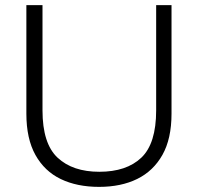

<svg xmlns="http://www.w3.org/2000/svg" viewBox="-20 -720 773 750"><path d="M367 10Q281 10 217.5 -20.5Q154 -51 118.5 -114.5Q83 -178 83 -276V-700H146V-289Q146 -159 205 -104Q264 -49 368 -49Q474 -49 532 -104Q590 -159 590 -289V-700H650V-276Q650 -178 614.5 -115Q579 -52 516 -21Q453 10 367 10Z"/></svg>

Font: REM Medium ExtraLight
Style: Regular
Weight: 250
Version: Version 1.005;gftools[0.9.28]